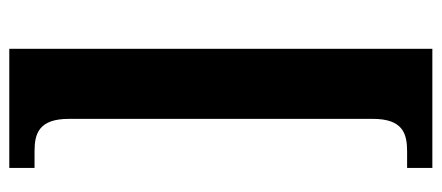

<svg xmlns="http://www.w3.org/2000/svg" viewBox="-282 -518 928 403"><g transform="rotate(90 181.5 -316.0)"><path d="M82 128H332V75H297C260 75 229 66 229 3V-635C229 -698 260 -707 297 -707H332V-760H82Z"/></g></svg>

Font: Noto Serif Tamil ExtraCondensed ExtraBold
Style: Regular
Weight: 800
Width: 2
Designer: Indian Type Foundry, Tom Grace, and the Monotype Design Team
Foundry: Monotype Imaging Inc.
Version: Version 2.004